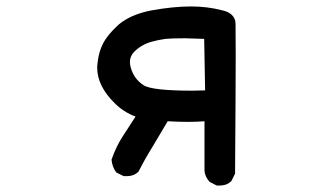

<svg xmlns="http://www.w3.org/2000/svg" viewBox="-20 -569 1040 601"><path d="M620.1 -189.5Q596.7 -187.5 567.9 -187.5Q539.1 -187.5 504.9 -189.5L456.1 -107.4Q433.6 -71.3 413.1 -31.2Q403.3 -22.5 394 -20Q384.8 -17.6 378.9 -17.6Q373 -17.6 367.2 -17.6L343.8 -29.3Q331.1 -46.9 329.1 -69.3Q343.8 -111.3 364.7 -143.1Q385.7 -174.8 404.3 -204.1Q367.2 -217.8 338.9 -246.1Q284.2 -299.8 284.2 -357.4Q284.2 -364.3 285.2 -370.1Q290 -419.9 315.4 -453.1Q329.1 -471.7 351.6 -492.2Q388.7 -523.4 452.1 -536.1Q521.5 -548.8 578.1 -548.8Q628.9 -548.8 673.8 -537.1Q708 -530.3 715.8 -505.9Q716.8 -502 717.3 -494.6Q717.8 -487.3 717.8 -393.1Q717.8 -298.8 715.8 -25.4L704.1 -2Q694.3 6.8 685.1 9.3Q675.8 11.7 669.9 11.7Q664.1 11.7 658.2 11.7L635.7 0Q621.1 -16.6 620.1 -35.2ZM619.1 -447.3Q572.3 -449.2 559.6 -449.2Q515.6 -449.2 498 -447.3Q471.7 -443.4 455.1 -438.5Q422.9 -429.7 400.4 -407.2Q386.7 -393.6 386.7 -375Q386.7 -366.2 389.6 -356.4Q399.4 -322.3 428.7 -302.7Q454.1 -285.2 582 -285.2Q600.6 -285.2 622.1 -286.1Z"/></svg>

Font: JasonHandwriting2
Style: SemiBold
Weight: 600
Version: Version 1.04.7